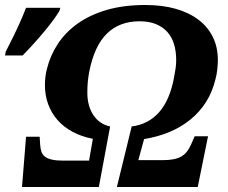

<svg xmlns="http://www.w3.org/2000/svg" viewBox="-35 -745 910 765"><path d="M430.7 0 489.7 -241.2Q556.2 -249.5 599.1 -298.1Q642.1 -346.7 658.7 -438Q662.6 -457.5 664.8 -473.4Q667 -489.3 667 -505.9Q667 -540.5 658.4 -568.8Q649.9 -597.2 631.8 -617.4Q613.8 -637.7 586.4 -648.9Q559.1 -660.2 521 -660.2Q440.9 -660.2 390.9 -611.1Q340.8 -562 320.8 -460Q316.9 -439.5 314.9 -420.2Q313 -400.9 313 -375Q313 -349.1 319.1 -326.7Q325.2 -304.2 336.9 -286.6Q348.6 -269 365.5 -257.3Q382.3 -245.6 403.8 -241.2L358.9 0H52.7L68.8 -200.2H123L125 -168.9Q126 -152.3 130.1 -140.4Q134.3 -128.4 144.5 -120.6Q154.8 -112.8 172.4 -108.9Q189.9 -105 217.8 -105H319.8L335 -191.9Q290 -200.7 254.4 -219.7Q218.8 -238.8 194.3 -266.6Q169.9 -294.4 157 -329.6Q144 -364.7 144 -405.8Q144 -420.9 145.8 -437.3Q147.5 -453.6 151.9 -470.2Q165 -523.9 195.8 -570.6Q226.6 -617.2 275.1 -651.6Q323.7 -686 390.9 -705.6Q458 -725.1 543.9 -725.1Q611.3 -725.1 664.8 -710Q718.3 -694.8 755.6 -666.5Q793 -638.2 813 -597.7Q833 -557.1 833 -505.9Q833 -490.2 830.8 -468.8Q828.6 -447.3 823.7 -430.2Q811.5 -378.9 785.9 -338.6Q760.3 -298.3 723.6 -268.6Q687 -238.8 640.4 -219.2Q593.8 -199.7 539.1 -190.9L516.1 -106.9H612.8Q637.7 -106.9 655.8 -110.4Q673.8 -113.8 687 -121.3Q700.2 -128.9 709.5 -140.6Q718.8 -152.3 726.1 -168.9L740.7 -202.1H793.9L752.9 0ZM-12.2 -539.1Q23.4 -608.4 41.3 -648.4Q59.1 -688.5 68.8 -713.9H205.1L202.1 -702.1Q183.6 -670.4 143.8 -622.3Q104 -574.2 55.2 -523.9H-15.1Z"/></svg>

Font: Droid Serif
Style: Bold Italic
Weight: 700
Italic angle: -12°
Designer: Monotype Design team
Foundry: Monotype Imaging Inc.
Version: Version 1.03